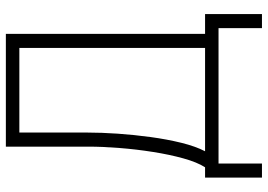

<svg xmlns="http://www.w3.org/2000/svg" viewBox="-144 -588 875 626"><g transform="rotate(-90 293.0 -275.5)"><path d="M26.4 141.6V-43.9H60.1Q76.7 -69.8 89.1 -114.7Q101.6 -159.7 110.1 -213.9Q118.7 -268.1 123 -323.2Q127.4 -378.4 127.4 -424.3V-693.4H495.1V-43.9H559.6V141.6H513.7V0H72.3V141.6ZM449.2 -43.9V-649.4H173.3V-427.2Q173.3 -382.3 169.7 -328.9Q166 -275.4 158.7 -221.7Q151.4 -168 139.9 -121.3Q128.4 -74.7 112.3 -43.9Z"/></g></svg>

Font: Cascadia Code ExtraLight
Style: Regular
Weight: 200
Monospace: yes
Designer: Aaron Bell
Foundry: Saja Typeworks
Version: Version 2407.024; ttfautohint (v1.8.4)